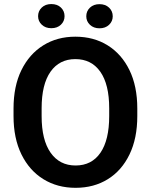

<svg xmlns="http://www.w3.org/2000/svg" viewBox="-20 -898 729 928"><path d="M643.6 -373.5V-336.9Q643.6 -229.5 606 -151.6Q568.4 -73.7 501.2 -32Q434.1 9.8 345.2 9.8Q257.3 9.8 189.7 -32Q122.1 -73.7 83.7 -151.6Q45.4 -229.5 45.4 -336.9V-373.5Q45.4 -481.4 83.5 -559.1Q121.6 -636.7 189 -678.7Q256.3 -720.7 344.2 -720.7Q433.1 -720.7 500.5 -678.7Q567.9 -636.7 605.7 -559.1Q643.6 -481.4 643.6 -373.5ZM507.8 -336.9V-374.5Q507.8 -490.2 464.8 -551.3Q421.9 -612.3 344.2 -612.3Q267.1 -612.3 224.1 -551.3Q181.2 -490.2 181.2 -374.5V-336.9Q181.2 -221.7 224.6 -159.9Q268.1 -98.1 345.2 -98.1Q423.3 -98.1 465.6 -159.9Q507.8 -221.7 507.8 -336.9ZM164.1 -819.8Q164.1 -844.7 181.9 -861.6Q199.7 -878.4 228 -878.4Q256.8 -878.4 274.4 -861.6Q292 -844.7 292 -819.8Q292 -795.4 274.4 -778.6Q256.8 -761.7 228 -761.7Q199.7 -761.7 181.9 -778.6Q164.1 -795.4 164.1 -819.8ZM397 -819.3Q397 -844.2 414.8 -861.1Q432.6 -877.9 460.9 -877.9Q489.3 -877.9 507.1 -861.1Q524.9 -844.2 524.9 -819.3Q524.9 -794.9 507.1 -778.1Q489.3 -761.2 460.9 -761.2Q432.6 -761.2 414.8 -778.1Q397 -794.9 397 -819.3Z"/></svg>

Font: Vazirmatn RD UI FD SemiBold
Style: Regular
Weight: 600
Designer: Saber Rastikerdar
Foundry: Saber Rastikerdar
Version: Version 33.003